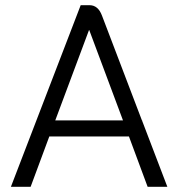

<svg xmlns="http://www.w3.org/2000/svg" viewBox="-20 -720 687 740"><path d="M477 -194H170L98 0H22L291 -700H325Q358 -700 373 -660L527 -256H528V-254L625 0H549ZM193 -256H454L324 -604H323Z"/></svg>

Font: Stavian Regular
Style: Regular
Weight: 400
Version: Version 1.000; ttfautohint (v1.6)